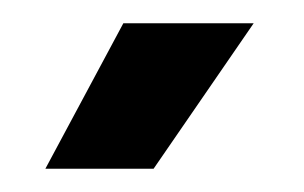

<svg xmlns="http://www.w3.org/2000/svg" viewBox="-20 -720 261 165"><path d="M19 -575H112L198 -700H86Z"/></svg>

Font: Vanilla Cream
Style: Bold
Weight: 700
Designer: Jeremy Tribby, Jinavaṁso
Foundry: Tribby Type
Version: Version 1.422;Glyphs 3.1.2 (3151)